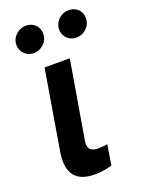

<svg xmlns="http://www.w3.org/2000/svg" viewBox="-145 -827 668 900"><g transform="rotate(-20 189.0 -377.0)"><path d="M117.2 -545.5 50.4 -147C33 -36.2 81.7 6.4 168 6.4C201.3 6.4 231.2 0.7 254.3 -6.4L270.6 -106.9C259.2 -105.1 241.8 -102.6 227.3 -102.6C192.5 -102.6 170.1 -112.9 177.6 -158.7L242.9 -545.5ZM29.8 -700.6C23.8 -660.5 53.3 -625.7 93.4 -625.7C128.9 -625.7 159.4 -652.7 164.4 -684.7C171.2 -726.6 143.1 -759.6 100.9 -759.6C67.8 -759.6 35.2 -734.4 29.8 -700.6ZM242.9 -700.6C236.2 -659.8 266.3 -625.7 306.5 -625.7C342 -625.7 372.5 -652.7 377.5 -684.7C384.2 -726.6 356.2 -759.6 313.9 -759.6C280.9 -759.6 248.9 -734.4 242.9 -700.6Z"/></g></svg>

Font: Margiela Sans Semi Bold
Style: Italic
Weight: 600
Italic angle: -9.39999°
Designer: Stefan Endress, Andreas Faust
Version: Version 1.100;FEAKit 1.0